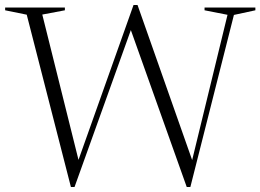

<svg xmlns="http://www.w3.org/2000/svg" viewBox="-28 -735 1037 765"><path d="M505.5 -649 269 10H254.5L78.5 -676.5L-7.5 -694V-705H230.5V-694L140.5 -677L291.5 -71L275 -70.5L504 -715H520L747 -70.5L730.5 -68L878.5 -676L787 -694V-705H989.5V-694L904 -675.5L730.5 10H716L484.5 -640Z"/></svg>

Font: Newsreader 60pt Light
Style: Regular
Weight: 300
Designer: Hugues Gentile
Foundry: Production Type
Version: Version 1.003